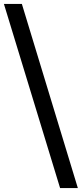

<svg xmlns="http://www.w3.org/2000/svg" viewBox="-27 -728 419 984"><path d="M-7 -708H85L372 236H281Z"/></svg>

Font: Martel Sans
Style: Regular
Weight: 400
Designer: Dan Reynolds and Mathieu Réguer
Foundry: Dan Reynolds and Mathieu Réguer
Version: Version 1.002; ttfautohint (v1.1) -l 5 -r 5 -G 72 -x 0 -D la